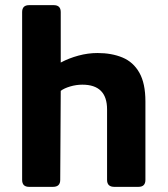

<svg xmlns="http://www.w3.org/2000/svg" viewBox="-20 -726 651 746"><path d="M93 0Q66 0 66 -27V-679Q66 -706 93 -706H189Q216 -706 216 -679V-483Q248 -500 285 -510Q322 -520 359 -520Q414 -520 456 -502.5Q498 -485 521.5 -443.5Q545 -402 545 -332V-27Q545 0 518 0H424Q396 0 396 -27V-301Q396 -397 300 -397Q276 -397 252.5 -390Q229 -383 216 -373L214 -27Q214 0 186 0Z"/></svg>

Font: Pitagon Sans
Style: Bold
Weight: 700
Designer: Travis Tran
Foundry: Pitagon
Version: Version 1.001; ttfautohint (v1.8.4.7-5d5b);gftools[0.9.26]